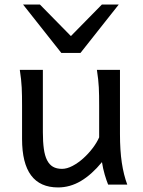

<svg xmlns="http://www.w3.org/2000/svg" viewBox="-20 -801 619 833"><path d="M449.2 0Q445.8 -8.3 441.9 -19.5Q438 -30.8 434.3 -43.5Q430.7 -56.2 427.5 -70.1Q424.3 -84 422.4 -97.7Q377.9 -43.5 330.8 -15.6Q283.7 12.2 231.9 12.2Q75.7 12.2 75.7 -197.8V-341.8Q75.7 -365.2 75.4 -384.3Q75.2 -403.3 74.2 -421.1Q73.2 -439 71.3 -457.5Q69.3 -476.1 65.9 -498H166V-227.1Q166 -185.5 170.2 -155.5Q174.3 -125.5 184.1 -106.2Q193.8 -86.9 209.7 -77.6Q225.6 -68.4 249 -68.4Q270.5 -68.4 294.9 -81.3Q319.3 -94.2 341.6 -114.3Q363.8 -134.3 382.1 -158.4Q400.4 -182.6 410.2 -205.1V-341.8Q410.2 -365.7 409.9 -385Q409.7 -404.3 408.7 -421.9Q407.7 -439.5 405.8 -457.5Q403.8 -475.6 400.4 -498H500.5V-219.7Q500.5 -148.4 508.5 -95Q516.6 -41.5 532.2 0ZM153.3 -781.2 287.6 -644.5 421.9 -781.2H495.1L329.1 -571.3H246.1L80.1 -781.2Z"/></svg>

Font: Andika
Style: Regular
Weight: 400
Designer: Victor Gaultney, Annie Olsen, Julie Remington, Don Collingsworth, Eric Hays
Foundry: SIL International
Version: Version 1.001